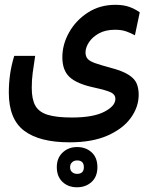

<svg xmlns="http://www.w3.org/2000/svg" viewBox="-20 -417 626 797"><path d="M269 173.8Q144 173.8 80.3 125.7Q16.6 77.6 16.6 -32.7Q16.6 -70.3 21.7 -107.7Q26.9 -145 39.1 -185.1H126Q119.6 -143.6 115.7 -114.5Q111.8 -85.4 111.8 -52.2Q111.8 -4.9 126.7 21.7Q141.6 48.3 178.2 59.6Q214.8 70.8 278.8 70.8Q366.2 70.8 412.6 47.1Q459 23.4 459 -6.8Q459 -23.9 441.4 -33Q423.8 -42 368.2 -54.2Q298.8 -69.3 268.8 -97.2Q238.8 -125 238.8 -179.2Q238.8 -232.9 267.1 -283Q295.4 -333 345 -365Q394.5 -397 459 -397Q492.7 -397 516.6 -388.4Q540.5 -379.9 560.1 -365.7L540 -270.5Q522.5 -280.3 503.2 -286.9Q483.9 -293.5 457.5 -293.5Q417.5 -293.5 390.1 -278.1Q362.8 -262.7 348.9 -241Q335 -219.2 335 -199.7Q335 -183.1 343.5 -173.1Q352.1 -163.1 374.5 -155Q397 -147 439 -135.7Q488.8 -122.6 513.9 -106.4Q539.1 -90.3 547.4 -70.1Q555.7 -49.8 555.7 -23.9Q555.7 26.9 523.2 72Q490.7 117.2 427 145.5Q363.3 173.8 269 173.8ZM299.8 360.4Q262.7 360.4 239.3 337.9Q215.8 315.4 215.8 276.9Q215.8 238.8 240 216.1Q264.2 193.4 299.8 193.4Q335.9 193.4 360.1 215.1Q384.3 236.8 384.3 276.9Q384.3 316.4 360.1 338.4Q335.9 360.4 299.8 360.4ZM299.8 304.7Q328.1 304.7 328.1 276.9Q328.1 249 300.3 249Q287.6 249 279.3 256.6Q271 264.2 271 276.9Q271 290.5 279.5 297.6Q288.1 304.7 299.8 304.7Z"/></svg>

Font: CaskaydiaCove NFP
Style: Regular
Weight: 400
Designer: Aaron Bell
Foundry: Saja Typeworks
Version: Version 2111.001; VTT 6.35;Nerd Fonts 3.1.1